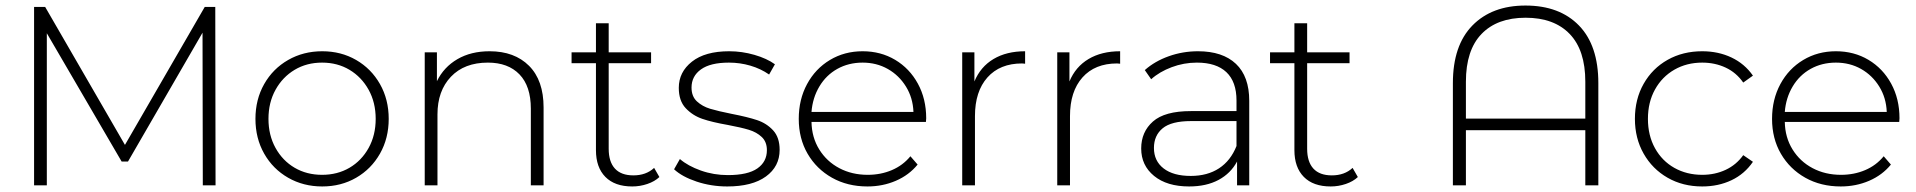

<svg xmlns="http://www.w3.org/2000/svg" viewBox="-20 -669 6916 693"><path d="M712 0 711 -551 442 -86H419L149 -549V0H103V-644H143L431 -146L719 -644H757L758 0Z M1143 4Q1075 4 1020 -27.5Q965 -59 933.5 -114.5Q902 -170 902 -240Q902 -310 933.5 -365.5Q965 -421 1020 -452.5Q1075 -484 1143 -484Q1211 -484 1265.5 -452.5Q1320 -421 1351.5 -365.5Q1383 -310 1383 -240Q1383 -170 1351.5 -114.5Q1320 -59 1265.5 -27.5Q1211 4 1143 4ZM1142.5 -38Q1198 -38 1241.5 -63.5Q1285 -89 1310.5 -135Q1336 -181 1336 -240Q1336 -299 1310.5 -345Q1285 -391 1241.5 -417Q1198 -443 1142.5 -443Q1087 -443 1043.5 -417Q1000 -391 974.5 -345Q949 -299 949 -240Q949 -181 974.5 -135Q1000 -89 1043.5 -63.5Q1087 -38 1142.5 -38Z M1942 -281V0H1896V-277Q1896 -358 1855 -400.5Q1814 -443 1741 -443Q1656 -443 1607.5 -392Q1559 -341 1559 -256V0H1513V-480H1557V-376Q1582 -427 1631 -455.5Q1680 -484 1747 -484Q1837 -484 1889.5 -431.5Q1942 -379 1942 -281Z M2360 -30Q2343 -14 2316.5 -5Q2290 4 2262 4Q2199 4 2165 -30.5Q2131 -65 2131 -127V-441H2043V-480H2131V-585H2177V-480H2330V-441H2177V-132Q2177 -85 2199.5 -60.5Q2222 -36 2266 -36Q2312 -36 2341 -63Z M2413 -58 2434 -95Q2463 -70 2509.5 -53.5Q2556 -37 2607 -37Q2679 -37 2713.5 -61Q2748 -85 2748 -127Q2748 -157 2729.5 -174.5Q2711 -192 2683 -200.5Q2655 -209 2607 -218Q2550 -228 2515 -240Q2480 -252 2455 -278.5Q2430 -305 2430 -352Q2430 -409 2477.5 -446.5Q2525 -484 2612 -484Q2658 -484 2703 -471Q2748 -458 2777 -437L2756 -400Q2726 -421 2688.5 -432Q2651 -443 2611 -443Q2544 -443 2510 -418.5Q2476 -394 2476 -353Q2476 -321 2495.5 -303Q2515 -285 2543 -276.5Q2571 -268 2621 -258Q2678 -247 2712.5 -235.5Q2747 -224 2770.5 -198.5Q2794 -173 2794 -128Q2794 -68 2744.5 -32Q2695 4 2605 4Q2547 4 2494.5 -13.5Q2442 -31 2413 -58Z M3322 -229H2909Q2910 -173 2937 -129.5Q2964 -86 3009.5 -62Q3055 -38 3112 -38Q3159 -38 3199 -55Q3239 -72 3266 -105L3292 -75Q3261 -37 3213.5 -16.5Q3166 4 3111 4Q3039 4 2983 -27.5Q2927 -59 2895 -114Q2863 -169 2863 -240Q2863 -310 2893 -365.5Q2923 -421 2975.5 -452.5Q3028 -484 3093.5 -484Q3159 -484 3211 -453Q3263 -422 3293 -367Q3323 -312 3323 -242ZM2909 -265H3277Q3275 -316 3250 -356.5Q3225 -397 3184.5 -420Q3144 -443 3093.5 -443Q3043 -443 3002.5 -420.5Q2962 -398 2937.5 -357Q2913 -316 2909 -265Z M3680 -484V-439L3669 -440Q3589 -440 3544 -389.5Q3499 -339 3499 -250V0H3453V-480H3497V-375Q3519 -428 3566 -456Q3613 -484 3680 -484Z M4023 -484V-439L4012 -440Q3932 -440 3887 -389.5Q3842 -339 3842 -250V0H3796V-480H3840V-375Q3862 -428 3909 -456Q3956 -484 4023 -484Z M4489 -305V0H4445V-86Q4422 -43 4378 -19.5Q4334 4 4272 4Q4192 4 4145.5 -34Q4099 -72 4099 -133Q4099 -193 4141.5 -230.5Q4184 -268 4278 -268H4443V-306Q4443 -374 4406.5 -408.5Q4370 -443 4300 -443Q4253 -443 4209 -426.5Q4165 -410 4135 -383L4112 -416Q4148 -448 4198.5 -466Q4249 -484 4304 -484Q4393 -484 4441 -438.5Q4489 -393 4489 -305ZM4443 -142V-232H4279Q4208 -232 4176.5 -206Q4145 -180 4145 -135Q4145 -88 4180 -61Q4215 -34 4278 -34Q4338 -34 4380 -61.5Q4422 -89 4443 -142Z M4881 -30Q4864 -14 4837.5 -5Q4811 4 4783 4Q4720 4 4686 -30.5Q4652 -65 4652 -127V-441H4564V-480H4652V-585H4698V-480H4851V-441H4698V-132Q4698 -85 4720.5 -60.5Q4743 -36 4787 -36Q4833 -36 4862 -63Z M5749 -369V0H5702V-199H5271V0H5224V-369Q5224 -505 5294.5 -577Q5365 -649 5486 -649Q5609 -649 5679 -577Q5749 -505 5749 -369ZM5702 -241V-374Q5702 -488 5645.5 -546.5Q5589 -605 5486.5 -605Q5384 -605 5327.5 -546.5Q5271 -488 5271 -374V-241Z M5881 -240Q5881 -311 5912.5 -366.5Q5944 -422 5999 -453Q6054 -484 6124 -484Q6182 -484 6229.5 -461.5Q6277 -439 6307 -396L6272 -371Q6247 -407 6208.5 -425Q6170 -443 6124 -443Q6068 -443 6023.5 -417.5Q5979 -392 5953.5 -346Q5928 -300 5928 -240Q5928 -180 5953.5 -134Q5979 -88 6023.5 -63Q6068 -38 6124 -38Q6170 -38 6208.5 -56Q6247 -74 6272 -109L6307 -85Q6277 -41 6229.5 -18.5Q6182 4 6124 4Q6054 4 5999 -27.5Q5944 -59 5912.5 -114.5Q5881 -170 5881 -240Z M6835 -229H6422Q6423 -173 6450 -129.5Q6477 -86 6522.5 -62Q6568 -38 6625 -38Q6672 -38 6712 -55Q6752 -72 6779 -105L6805 -75Q6774 -37 6726.5 -16.5Q6679 4 6624 4Q6552 4 6496 -27.5Q6440 -59 6408 -114Q6376 -169 6376 -240Q6376 -310 6406 -365.5Q6436 -421 6488.5 -452.5Q6541 -484 6606.5 -484Q6672 -484 6724 -453Q6776 -422 6806 -367Q6836 -312 6836 -242ZM6422 -265H6790Q6788 -316 6763 -356.5Q6738 -397 6697.5 -420Q6657 -443 6606.5 -443Q6556 -443 6515.5 -420.5Q6475 -398 6450.5 -357Q6426 -316 6422 -265Z"/></svg>

Font: Montserrat Ace
Style: Light
Weight: 300
Designer: Julieta Ulanovsky
Foundry: Julieta Ulanovsky
Version: Version 1